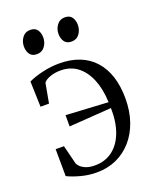

<svg xmlns="http://www.w3.org/2000/svg" viewBox="-139 -817 747 913"><g transform="rotate(-20 234.5 -361.0)"><path d="M192.5 11Q151 11 111.8 0.2Q72.5 -10.5 46.5 -23.5L45.5 -160H87.5L111 -66Q113 -58.5 122.5 -48.5Q132 -38.5 150.2 -31Q168.5 -23.5 196 -23.5Q246.5 -23.5 284 -51.2Q321.5 -79 341.2 -130.8Q361 -182.5 359.5 -254L145 -239V-296L358.5 -284Q356 -350.5 335.8 -400Q315.5 -449.5 280 -476.8Q244.5 -504 194.5 -504Q165 -504 141 -495.2Q117 -486.5 108 -473.5L90 -374.5H47L43 -503.5Q75 -518.5 116.8 -528Q158.5 -537.5 200 -537.5Q257.5 -537.5 302 -520Q346.5 -502.5 377.2 -468.5Q408 -434.5 424 -385.5Q440 -336.5 440 -274Q440 -210 422 -157.8Q404 -105.5 371 -67.8Q338 -30 292.8 -9.5Q247.5 11 192.5 11ZM117 -615Q92.5 -615 81.5 -631Q70.5 -647 70.5 -670Q70.5 -695 85 -714.8Q99.5 -734.5 124.5 -734.5H125.5Q150 -734.5 161 -718.5Q172 -702.5 172 -679.5Q172 -654.5 157.5 -634.8Q143 -615 118 -615ZM292 -615Q268 -615 256.8 -631Q245.5 -647 245.5 -670Q245.5 -695 260.2 -714.8Q275 -734.5 299.5 -734.5H300.5Q325 -734.5 336 -718.5Q347 -702.5 347 -679.5Q347 -654.5 332.8 -634.8Q318.5 -615 293 -615Z"/></g></svg>

Font: Merriweather 96pt Light
Style: Regular
Weight: 300
Version: Version 2.100